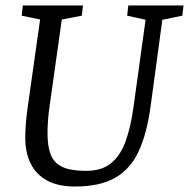

<svg xmlns="http://www.w3.org/2000/svg" viewBox="-20 -668 688 699"><path d="M126 -597 59 -611 63 -648H282L278 -611L205 -597L160 -278Q156 -250 154.5 -226Q153 -202 153 -182Q153 -136 164.5 -105.5Q176 -75 206.5 -60.5Q237 -46 294 -46Q350 -46 384 -73.5Q418 -101 437 -153Q456 -205 466 -278L510 -596L443 -611L447 -648H648L644 -611L571 -596L528 -279Q515 -184 486 -119.5Q457 -55 401.5 -22Q346 11 253 11Q192 11 152 -10.5Q112 -32 92 -72Q72 -112 72 -166Q72 -218 81 -279Z"/></svg>

Font: Faustina VF Beta
Style: Italic
Weight: 400
Italic angle: -8°
Designer: Alfonso Garcia
Foundry: Omnibus-Type
Version: Version 1.006